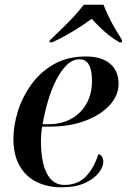

<svg xmlns="http://www.w3.org/2000/svg" viewBox="-20 -786 539 816"><path d="M240 10Q182 10 136 -12.5Q90 -35 63.5 -81Q37 -127 37 -197Q37 -251 55.5 -311.5Q74 -372 112 -425.5Q150 -479 208 -512.5Q266 -546 345 -546Q411 -546 447.5 -515.5Q484 -485 484 -430Q484 -381 446.5 -339.5Q409 -298 343 -273Q277 -248 194 -248H159Q154 -218 154 -188Q154 -96 179.5 -48Q205 0 253 0Q311 0 345.5 -36.5Q380 -73 398 -131Q419 -125 419 -98Q419 -77 400 -52Q381 -27 341.5 -8.5Q302 10 240 10ZM185 -258Q269 -258 320 -309Q371 -360 371 -442Q371 -534 318 -534Q289 -534 264.5 -510.5Q240 -487 219.5 -447.5Q199 -408 184.5 -358.5Q170 -309 161 -258ZM192 -615Q214 -636 241 -662Q268 -688 293.5 -715.5Q319 -743 336 -766H420Q428 -744 441.5 -716Q455 -688 471 -661Q487 -634 499 -615L498 -606H488Q453 -626 422.5 -653.5Q392 -681 370 -706Q336 -681 290 -653Q244 -625 201 -606H190Z"/></svg>

Font: Noto Serif Display Medium
Style: Italic
Weight: 500
Italic angle: -12°
Designer: Monotype Design Team
Foundry: Monotype Imaging Inc.
Version: Version 2.009